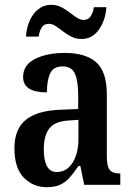

<svg xmlns="http://www.w3.org/2000/svg" viewBox="-20 -768 551 798"><path d="M174 10Q118 10 79 -29.5Q40 -69 40 -152Q40 -232 88 -270.5Q136 -309 234 -312L305 -315V-373Q305 -429 292 -460.5Q279 -492 240 -492Q202 -492 188.5 -463Q175 -434 175 -384Q76 -384 76 -448Q76 -498 125.5 -523Q175 -548 249 -548Q336 -548 380 -509Q424 -470 424 -375V-118Q424 -77 436 -62Q448 -47 477 -47H480V0H330L314 -78H306Q287 -50 270 -30.5Q253 -11 230.5 -0.5Q208 10 174 10ZM216 -53Q257 -53 281.5 -91.5Q306 -130 306 -191V-270L263 -267Q206 -263 184 -233Q162 -203 162 -147Q162 -102 175 -77.5Q188 -53 216 -53ZM319 -606Q296 -606 277 -615.5Q258 -625 242 -637.5Q226 -650 211.5 -659.5Q197 -669 183 -669Q162 -669 152.5 -652.5Q143 -636 141 -616H88Q90 -651 103 -681Q116 -711 139 -729.5Q162 -748 193 -748Q216 -748 234.5 -738.5Q253 -729 269 -716.5Q285 -704 299.5 -694.5Q314 -685 328 -685Q347 -685 357.5 -701.5Q368 -718 370 -738H422Q419 -685 391.5 -645.5Q364 -606 319 -606Z"/></svg>

Font: Noto Serif Myanmar Cond SemBd
Style: Regular
Weight: 600
Width: 3
Designer: Ben Mitchell and the Monotype Design Team
Foundry: Monotype Imaging Inc.
Version: Version 2.106; ttfautohint (v1.8.4.7-5d5b)